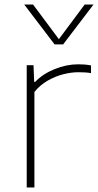

<svg xmlns="http://www.w3.org/2000/svg" viewBox="-20 -828 433 848"><path d="M98 0V-540H128L131 -466H135Q169.5 -502 221.8 -523Q274 -544 325 -544Q341 -544 353.8 -543Q366.5 -542 382 -539V-505Q368.5 -507.5 354.8 -508.2Q341 -509 325 -509Q295.5 -509 260.2 -500.2Q225 -491.5 191.2 -472.2Q157.5 -453 132 -422V0ZM221 -632 87 -808H126L240 -655L354 -808H393L259 -632Z"/></svg>

Font: Encode Sans Exp Th
Style: Regular
Weight: 100
Width: 7
Designer: Multiple Designers
Foundry: Impallari Type
Version: Version 3.002; ttfautohint (v1.8.3) -l 8 -r 50 -G 200 -x 14 